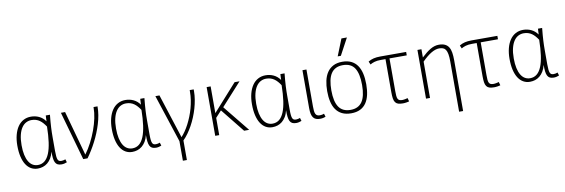

<svg xmlns="http://www.w3.org/2000/svg" viewBox="-63 -1279 5851 1988"><g transform="rotate(-10 2862.5 -285.0)"><path d="M543.9 2.9Q531.2 8.3 516.6 11.7Q502 15.1 487.8 15.1Q461.9 15.1 445.8 6.8Q429.7 -1.5 420.9 -19.5Q412.1 -37.6 408.9 -65.4Q405.8 -93.3 405.8 -132.8Q396.5 -93.3 379.4 -65.4Q362.3 -37.6 340.1 -19.5Q317.9 -1.5 291.7 6.8Q265.6 15.1 237.8 15.1Q198.7 15.1 167.5 -2.7Q136.2 -20.5 114.3 -54.9Q92.3 -89.4 80.6 -139.6Q68.8 -189.9 68.8 -254.9Q68.8 -316.9 82 -367.2Q95.2 -417.5 119.6 -453.1Q144 -488.8 179.4 -507.8Q214.8 -526.9 258.8 -526.9Q280.8 -526.9 301.8 -522.5Q322.8 -518.1 342.3 -509Q361.8 -500 378.9 -485.6Q396 -471.2 410.2 -451.2Q411.1 -467.8 411.6 -483.9Q412.1 -500 413.1 -512.2H457Q452.6 -470.7 450.2 -438.7Q447.8 -406.7 446.3 -379.6Q444.8 -352.5 444.3 -328.9Q443.8 -305.2 443.8 -280.8V-132.8Q443.8 -97.2 446.3 -75.2Q448.7 -53.2 454.3 -41.3Q460 -29.3 469.2 -25.1Q478.5 -21 492.2 -21Q502.4 -21 512.9 -23.4Q523.4 -25.9 534.2 -29.8ZM245.1 -21Q286.1 -21 315.9 -44.9Q345.7 -68.8 365.2 -116.2Q384.8 -163.6 394.5 -233.9Q404.3 -304.2 405.8 -397Q391.6 -418.5 376.5 -435.8Q361.3 -453.1 343.8 -465.6Q326.2 -478 305.2 -484.6Q284.2 -491.2 258.8 -491.2Q228 -491.2 201.4 -477.3Q174.8 -463.4 155 -434.1Q135.3 -404.8 124 -359.6Q112.8 -314.5 112.8 -252Q112.8 -193.4 122.3 -150.1Q131.8 -106.9 149.2 -78.1Q166.5 -49.3 190.9 -35.2Q215.3 -21 245.1 -21Z M616.2 -512.2 746.1 -42Q783.2 -92.3 814.2 -152.3Q845.2 -212.4 867.7 -273.9Q890.1 -335.4 902.6 -395Q915 -454.6 915 -504.9V-512.2H957V-507.8Q957 -465.3 949.5 -420.4Q941.9 -375.5 928.2 -330.3Q914.6 -285.2 896.2 -240.5Q877.9 -195.8 856.2 -153.6Q834.5 -111.3 810.5 -72.5Q786.6 -33.7 762.2 0H716.8L572.3 -512.2Z M1537.1 2.9Q1524.4 8.3 1509.8 11.7Q1495.1 15.1 1481 15.1Q1455.1 15.1 1439 6.8Q1422.9 -1.5 1414.1 -19.5Q1405.3 -37.6 1402.1 -65.4Q1398.9 -93.3 1398.9 -132.8Q1389.6 -93.3 1372.6 -65.4Q1355.5 -37.6 1333.3 -19.5Q1311 -1.5 1284.9 6.8Q1258.8 15.1 1231 15.1Q1191.9 15.1 1160.6 -2.7Q1129.4 -20.5 1107.4 -54.9Q1085.4 -89.4 1073.7 -139.6Q1062 -189.9 1062 -254.9Q1062 -316.9 1075.2 -367.2Q1088.4 -417.5 1112.8 -453.1Q1137.2 -488.8 1172.6 -507.8Q1208 -526.9 1252 -526.9Q1273.9 -526.9 1294.9 -522.5Q1315.9 -518.1 1335.4 -509Q1355 -500 1372.1 -485.6Q1389.2 -471.2 1403.3 -451.2Q1404.3 -467.8 1404.8 -483.9Q1405.3 -500 1406.2 -512.2H1450.2Q1445.8 -470.7 1443.4 -438.7Q1440.9 -406.7 1439.5 -379.6Q1438 -352.5 1437.5 -328.9Q1437 -305.2 1437 -280.8V-132.8Q1437 -97.2 1439.5 -75.2Q1441.9 -53.2 1447.5 -41.3Q1453.1 -29.3 1462.4 -25.1Q1471.7 -21 1485.4 -21Q1495.6 -21 1506.1 -23.4Q1516.6 -25.9 1527.3 -29.8ZM1238.3 -21Q1279.3 -21 1309.1 -44.9Q1338.9 -68.8 1358.4 -116.2Q1377.9 -163.6 1387.7 -233.9Q1397.5 -304.2 1398.9 -397Q1384.8 -418.5 1369.6 -435.8Q1354.5 -453.1 1336.9 -465.6Q1319.3 -478 1298.3 -484.6Q1277.3 -491.2 1252 -491.2Q1221.2 -491.2 1194.6 -477.3Q1168 -463.4 1148.2 -434.1Q1128.4 -404.8 1117.2 -359.6Q1106 -314.5 1106 -252Q1106 -193.4 1115.5 -150.1Q1125 -106.9 1142.3 -78.1Q1159.7 -49.3 1184.1 -35.2Q1208.5 -21 1238.3 -21Z M1608.4 -512.2 1758.3 -46.9Q1778.8 -68.8 1799.6 -98.9Q1820.3 -128.9 1838.9 -164.6Q1857.4 -200.2 1873.5 -240.2Q1889.6 -280.3 1901.4 -322.8Q1913.1 -365.2 1919.7 -408.9Q1926.3 -452.6 1926.3 -495.1V-512.2H1968.3V-492.2Q1968.3 -450.7 1960.9 -405.8Q1953.6 -360.8 1940.7 -315.9Q1927.7 -271 1909.7 -227.3Q1891.6 -183.6 1869.9 -144Q1848.1 -104.5 1823.2 -70.1Q1798.3 -35.6 1772 -9.8V195.8H1730V-9.8L1565.4 -512.2Z M2408.2 0 2208.5 -249 2146.5 -181.2V0H2104.5V-512.2H2146.5V-231L2398.4 -512.2H2450.2L2237.3 -276.9L2461.4 0Z M3010.7 2.9Q2998 8.3 2983.4 11.7Q2968.8 15.1 2954.6 15.1Q2928.7 15.1 2912.6 6.8Q2896.5 -1.5 2887.7 -19.5Q2878.9 -37.6 2875.7 -65.4Q2872.6 -93.3 2872.6 -132.8Q2863.3 -93.3 2846.2 -65.4Q2829.1 -37.6 2806.9 -19.5Q2784.7 -1.5 2758.5 6.8Q2732.4 15.1 2704.6 15.1Q2665.5 15.1 2634.3 -2.7Q2603 -20.5 2581.1 -54.9Q2559.1 -89.4 2547.4 -139.6Q2535.6 -189.9 2535.6 -254.9Q2535.6 -316.9 2548.8 -367.2Q2562 -417.5 2586.4 -453.1Q2610.8 -488.8 2646.2 -507.8Q2681.6 -526.9 2725.6 -526.9Q2747.6 -526.9 2768.6 -522.5Q2789.6 -518.1 2809.1 -509Q2828.6 -500 2845.7 -485.6Q2862.8 -471.2 2877 -451.2Q2877.9 -467.8 2878.4 -483.9Q2878.9 -500 2879.9 -512.2H2923.8Q2919.4 -470.7 2917 -438.7Q2914.6 -406.7 2913.1 -379.6Q2911.6 -352.5 2911.1 -328.9Q2910.6 -305.2 2910.6 -280.8V-132.8Q2910.6 -97.2 2913.1 -75.2Q2915.5 -53.2 2921.1 -41.3Q2926.8 -29.3 2936 -25.1Q2945.3 -21 2959 -21Q2969.2 -21 2979.7 -23.4Q2990.2 -25.9 3001 -29.8ZM2711.9 -21Q2752.9 -21 2782.7 -44.9Q2812.5 -68.8 2832 -116.2Q2851.6 -163.6 2861.3 -233.9Q2871.1 -304.2 2872.6 -397Q2858.4 -418.5 2843.3 -435.8Q2828.1 -453.1 2810.5 -465.6Q2793 -478 2772 -484.6Q2751 -491.2 2725.6 -491.2Q2694.8 -491.2 2668.2 -477.3Q2641.6 -463.4 2621.8 -434.1Q2602.1 -404.8 2590.8 -359.6Q2579.6 -314.5 2579.6 -252Q2579.6 -193.4 2589.1 -150.1Q2598.6 -106.9 2616 -78.1Q2633.3 -49.3 2657.7 -35.2Q2682.1 -21 2711.9 -21Z M3263.7 3.9Q3253.9 7.8 3239 11.5Q3224.1 15.1 3205.6 15.1Q3180.7 15.1 3163.1 8.5Q3145.5 2 3134 -13.2Q3122.6 -28.3 3117.2 -52.7Q3111.8 -77.1 3111.8 -112.8V-512.2H3153.8V-122.1Q3153.8 -96.2 3155.8 -77.1Q3157.7 -58.1 3163.6 -45.7Q3169.4 -33.2 3180.4 -27.1Q3191.4 -21 3209.5 -21Q3220.7 -21 3232.9 -23.4Q3245.1 -25.9 3253.4 -29.8Z M3737.3 -254.9Q3737.3 -193.8 3726.3 -144.3Q3715.3 -94.7 3690.9 -59.1Q3666.5 -23.4 3627.4 -4.2Q3588.4 15.1 3532.2 15.1Q3476.6 15.1 3437.3 -4.2Q3397.9 -23.4 3373.3 -58.8Q3348.6 -94.2 3337.4 -144Q3326.2 -193.8 3326.2 -254.9Q3326.2 -313 3337.2 -362.8Q3348.1 -412.6 3372.6 -449Q3397 -485.4 3436.3 -506.1Q3475.6 -526.9 3532.2 -526.9Q3586.4 -526.9 3625.2 -508.1Q3664.1 -489.3 3689 -453.9Q3713.9 -418.5 3725.6 -368.2Q3737.3 -317.9 3737.3 -254.9ZM3693.4 -254.9Q3693.4 -374 3655.3 -432.6Q3617.2 -491.2 3532.2 -491.2Q3488.8 -491.2 3458 -475.8Q3427.2 -460.4 3407.7 -430.4Q3388.2 -400.4 3379.2 -356.4Q3370.1 -312.5 3370.1 -254.9Q3370.1 -136.7 3409.2 -78.9Q3448.2 -21 3532.2 -21Q3613.8 -21 3653.6 -78.1Q3693.4 -135.3 3693.4 -254.9ZM3529.3 -589.8H3496.1L3566.4 -766.1H3624Z M4202.1 -476.1H4020.5V-132.8Q4020.5 -103 4022.2 -83Q4023.9 -63 4029.8 -51Q4035.6 -39.1 4046.9 -33.9Q4058.1 -28.8 4077.1 -28.8Q4083 -28.8 4090.8 -29.8Q4098.6 -30.8 4106.2 -32.2Q4113.8 -33.7 4120.8 -35.4Q4127.9 -37.1 4133.3 -39.1L4143.6 -2.9Q4137.7 -1 4129.6 0.7Q4121.6 2.4 4112.5 3.9Q4103.5 5.4 4094.2 6.1Q4085 6.8 4077.1 6.8Q4046.4 6.8 4027.3 0.5Q4008.3 -5.9 3997.3 -21.5Q3986.3 -37.1 3982.4 -63Q3978.5 -88.9 3978.5 -127.9V-476.1H3929.2Q3888.7 -476.1 3861.6 -467.8Q3834.5 -459.5 3816.4 -448.2L3802.2 -481Q3828.6 -497.6 3859.6 -504.9Q3890.6 -512.2 3930.2 -512.2H4202.1Z M4634.8 192.9V-335Q4634.8 -382.3 4629.4 -412.4Q4624 -442.4 4612.8 -459.5Q4601.6 -476.6 4584.2 -482.7Q4566.9 -488.8 4543.5 -488.8Q4506.8 -488.8 4461.9 -462.6Q4417 -436.5 4362.8 -381.8V0H4320.8V-512.2H4362.8V-425.8Q4389.2 -450.7 4413.1 -469.5Q4437 -488.3 4459.2 -501.2Q4481.4 -514.2 4503.2 -520.5Q4524.9 -526.9 4547.4 -526.9Q4586.9 -526.9 4612.1 -514.6Q4637.2 -502.4 4651.6 -478.8Q4666 -455.1 4671.4 -420.7Q4676.8 -386.2 4676.8 -341.8V192.9Z M5161.1 -476.1H4979.5V-132.8Q4979.5 -103 4981.2 -83Q4982.9 -63 4988.8 -51Q4994.6 -39.1 5005.9 -33.9Q5017.1 -28.8 5036.1 -28.8Q5042 -28.8 5049.8 -29.8Q5057.6 -30.8 5065.2 -32.2Q5072.8 -33.7 5079.8 -35.4Q5086.9 -37.1 5092.3 -39.1L5102.5 -2.9Q5096.7 -1 5088.6 0.7Q5080.6 2.4 5071.5 3.9Q5062.5 5.4 5053.2 6.1Q5043.9 6.8 5036.1 6.8Q5005.4 6.8 4986.3 0.5Q4967.3 -5.9 4956.3 -21.5Q4945.3 -37.1 4941.4 -63Q4937.5 -88.9 4937.5 -127.9V-476.1H4888.2Q4847.7 -476.1 4820.6 -467.8Q4793.5 -459.5 4775.4 -448.2L4761.2 -481Q4787.6 -497.6 4818.6 -504.9Q4849.6 -512.2 4889.2 -512.2H5161.1Z M5718.8 2.9Q5706.1 8.3 5691.4 11.7Q5676.8 15.1 5662.6 15.1Q5636.7 15.1 5620.6 6.8Q5604.5 -1.5 5595.7 -19.5Q5586.9 -37.6 5583.7 -65.4Q5580.6 -93.3 5580.6 -132.8Q5571.3 -93.3 5554.2 -65.4Q5537.1 -37.6 5514.9 -19.5Q5492.7 -1.5 5466.6 6.8Q5440.4 15.1 5412.6 15.1Q5373.5 15.1 5342.3 -2.7Q5311 -20.5 5289.1 -54.9Q5267.1 -89.4 5255.4 -139.6Q5243.7 -189.9 5243.7 -254.9Q5243.7 -316.9 5256.8 -367.2Q5270 -417.5 5294.4 -453.1Q5318.8 -488.8 5354.2 -507.8Q5389.6 -526.9 5433.6 -526.9Q5455.6 -526.9 5476.6 -522.5Q5497.6 -518.1 5517.1 -509Q5536.6 -500 5553.7 -485.6Q5570.8 -471.2 5585 -451.2Q5585.9 -467.8 5586.4 -483.9Q5586.9 -500 5587.9 -512.2H5631.8Q5627.4 -470.7 5625 -438.7Q5622.6 -406.7 5621.1 -379.6Q5619.6 -352.5 5619.1 -328.9Q5618.7 -305.2 5618.7 -280.8V-132.8Q5618.7 -97.2 5621.1 -75.2Q5623.5 -53.2 5629.2 -41.3Q5634.8 -29.3 5644 -25.1Q5653.3 -21 5667 -21Q5677.2 -21 5687.7 -23.4Q5698.2 -25.9 5709 -29.8ZM5419.9 -21Q5460.9 -21 5490.7 -44.9Q5520.5 -68.8 5540 -116.2Q5559.6 -163.6 5569.3 -233.9Q5579.1 -304.2 5580.6 -397Q5566.4 -418.5 5551.3 -435.8Q5536.1 -453.1 5518.6 -465.6Q5501 -478 5480 -484.6Q5459 -491.2 5433.6 -491.2Q5402.8 -491.2 5376.2 -477.3Q5349.6 -463.4 5329.8 -434.1Q5310.1 -404.8 5298.8 -359.6Q5287.6 -314.5 5287.6 -252Q5287.6 -193.4 5297.1 -150.1Q5306.6 -106.9 5324 -78.1Q5341.3 -49.3 5365.7 -35.2Q5390.1 -21 5419.9 -21Z"/></g></svg>

Font: Clear Sans Thin
Style: Regular
Weight: 250
Foundry: Intel Corporation
Version: Version 1.00